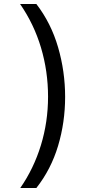

<svg xmlns="http://www.w3.org/2000/svg" viewBox="-20 -812 459 967"><path d="M82 135Q150 37 186 -80.5Q222 -198 222 -325Q222 -453 186.5 -572Q151 -691 81 -792H163Q237 -696 272.5 -574Q308 -452 308 -324Q308 -196 272.5 -77.5Q237 41 163 135Z"/></svg>

Font: hexutelugu05
Style: Book
Weight: 400
Designer: Jelle Bosma - Monotype Design Team
Foundry: Monotype Imaging Inc.
Version: Version 2.003